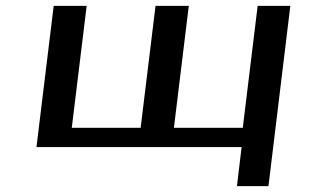

<svg xmlns="http://www.w3.org/2000/svg" viewBox="-20 -504 1061 658"><path d="M808 0 792 134H900L975 -484H863L812 -66H576L627 -484H513L462 -66H226L277 -484H164L105 0Z"/></svg>

Font: Gamestation Extended
Style: Italic
Weight: 400
Width: 7
Designer: Jonas Hecksher
Foundry: Jonas Hecksher, Playtypeª, e-types AS
Version: Version 1.003